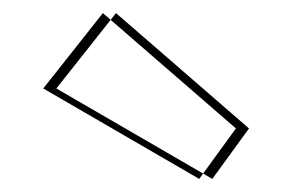

<svg xmlns="http://www.w3.org/2000/svg" viewBox="-20 -860 446 293"><path d="M137 -840 340 -664 284 -587 46 -725ZM157 -840 66 -725 304 -587 360 -664Z"/></svg>

Font: Hussar Plate
Style: Regular
Weight: 700
Foundry: Cannot Into Space Fonts
Version: Version 0.798247